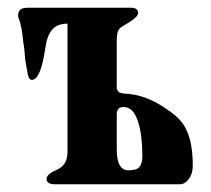

<svg xmlns="http://www.w3.org/2000/svg" viewBox="-20 -475 545 495"><path d="M477 -47Q477 -28 467 -14Q457 0 444 0H121Q100 0 100 -14Q100 -26 128 -38Q154 -50 154 -83V-414Q127 -414 114 -398Q101 -382 97 -352Q85 -269 62 -269Q55 -269 52 -282Q51 -288 49 -298Q47 -308 45 -321Q44 -334 43 -345Q42 -356 40 -366Q36 -410 28 -428Q25 -438 29 -446Q34 -455 51 -455H318Q336 -455 336 -441Q336 -430 299 -409Q287 -403 284 -394Q281 -385 281 -372V-257Q281 -253 281 -249.5Q281 -246 282 -244Q283 -241 287 -237Q289 -236 291.5 -235.5Q294 -235 297 -234Q329 -233 357.5 -222Q386 -211 412 -192Q429 -181 442 -167.5Q455 -154 462 -137Q477 -104 477 -47ZM347 -70Q347 -130 335 -164Q323 -199 299 -199Q288 -199 285 -194Q281 -188 281 -183V-89Q281 -36 311 -36Q332 -36 339 -44Q347 -54 347 -70Z"/></svg>

Font: Shafarik
Style: Regular
Weight: 400
Version: Version 1.001; ttfautohint (v1.8.4.7-5d5b)